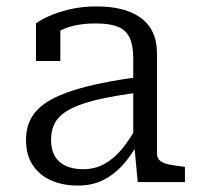

<svg xmlns="http://www.w3.org/2000/svg" viewBox="-20 -567 619 598"><path d="M410 -327V-279Q346 -270 299 -260Q252 -250 221 -237.5Q190 -225 172 -209.5Q154 -194 146.5 -174.5Q139 -155 139 -131Q139 -101 150.5 -81Q162 -61 184.5 -50.5Q207 -40 239 -40Q275 -40 304.5 -56Q334 -72 359.5 -102.5Q385 -133 408 -176L409 -120Q388 -81 361 -51.5Q334 -22 300 -5.5Q266 11 223 11Q175 11 138.5 -5.5Q102 -22 81.5 -53.5Q61 -85 61 -131Q61 -173 80 -204Q99 -235 140.5 -257.5Q182 -280 248 -297Q314 -314 410 -327ZM409 0 398 -117 395 -122V-386Q395 -426 383.5 -450Q372 -474 346.5 -484Q321 -494 279 -494Q221 -494 183 -478.5Q145 -463 125 -444Q123 -451 126 -459Q129 -467 135 -473.5Q141 -480 149.5 -484.5Q158 -489 168 -490V-377H92V-494Q106 -505 133 -517Q160 -529 197.5 -538Q235 -547 281 -547Q322 -547 356 -539Q390 -531 415.5 -513.5Q441 -496 455 -468Q469 -440 469 -398V-88Q469 -74 479 -66Q489 -58 507 -54.5Q525 -51 551 -48L556 -47V0Z"/></svg>

Font: Roboto Serif Light
Style: Regular
Weight: 300
Designer: Greg Gazdowicz
Foundry: Commercial Type
Version: Version 1.008